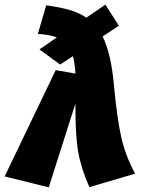

<svg xmlns="http://www.w3.org/2000/svg" viewBox="-54 -787 614 827"><path d="M528 -39 331 19Q295 -62 282.5 -134Q270 -206 271 -341L156 20L-34 -27L186 -485L271 -470Q268 -518 260 -545L205 -509L116 -574L191 -626Q158 -638 109 -641L145 -764Q205 -756 246 -744Q287 -732 318 -711L400 -767L458 -676L388 -630Q424 -557 436 -428Q450 -276 468.5 -195Q487 -114 528 -39Z"/></svg>

Font: Fira Sans Black
Style: Italic
Weight: 900
Italic angle: -8°
Designer: Carrois Corporate & Edenspiekermann AG
Foundry: Carrois Corporate GbR & Edenspiekermann AG
Version: Version 4.203